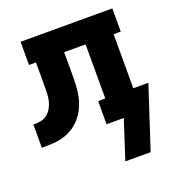

<svg xmlns="http://www.w3.org/2000/svg" viewBox="-131 -626 862 934"><g transform="rotate(-20 300.0 -159.5)"><path d="M359 201 424 0H335V-120H372V-400H261V-281Q261 -253 259.5 -225Q258 -197 252 -169.5Q246 -142 234 -116.5Q222 -91 204 -70Q186 -49 162 -33.5Q138 -18 111 -10.5Q84 -3 56 -1.5Q28 0 0 0V-120Q19 -120 38.5 -123.5Q58 -127 72.5 -139Q87 -151 96.5 -168.5Q106 -186 110 -204.5Q114 -223 114.5 -242.5Q115 -262 115 -281V-400H79V-520H554V-400H517V-120H595L490 201Z"/></g></svg>

Font: Iosevka Etoile Heavy
Style: Regular
Weight: 900
Designer: Belleve Invis
Foundry: Belleve Invis
Version: Version 22.1.2; ttfautohint (v1.8.4)